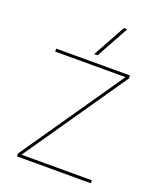

<svg xmlns="http://www.w3.org/2000/svg" viewBox="-176 -1111 1029 1222"><g transform="rotate(20 338.0 -500.0)"><path d="M88 -20 563 -708V-710H88V-730H588V-710L113 -22V-20H588V0H88ZM327 -780 448 -1000H471L350 -780Z"/></g></svg>

Font: Enso Thin
Style: Regular
Weight: 100
Designer: Coji Morishita
Foundry: UNDERFOREST DESIGN
Version: Version 1.000